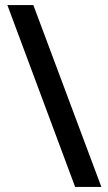

<svg xmlns="http://www.w3.org/2000/svg" viewBox="-20 -734 426 754"><path d="M111 -714 378 0H275L9 -714Z"/></svg>

Font: Noto Sans Nag Mundari Medium
Style: Regular
Weight: 500
Version: Version 1.000